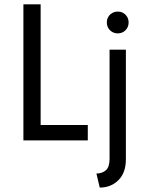

<svg xmlns="http://www.w3.org/2000/svg" viewBox="-20 -645 665 882"><path d="M87.5 0V-625H166.7V-70.8H383.3V0ZM438.2 216.7 422.9 152.1Q448.6 152.1 466 137.5Q483.3 122.9 483.3 84.7V-416.7H558.3V86.1Q558.3 148.6 524 182.6Q489.6 216.7 438.2 216.7ZM520.8 -491.7Q506.9 -491.7 495.5 -498.3Q484 -504.9 477.4 -516.3Q470.8 -527.8 470.8 -541.7Q470.8 -556.2 477.4 -567.4Q484 -578.5 495.5 -585.1Q506.9 -591.7 520.8 -591.7Q535.4 -591.7 546.5 -585.1Q557.6 -578.5 564.2 -567.4Q570.8 -556.2 570.8 -541.7Q570.8 -527.8 564.2 -516.3Q557.6 -504.9 546.5 -498.3Q535.4 -491.7 520.8 -491.7Z"/></svg>

Font: Afacad Flux
Style: Regular
Weight: 400
Designer: Kristian Moeller
Foundry: Dicotype
Version: Version 1.100